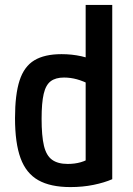

<svg xmlns="http://www.w3.org/2000/svg" viewBox="-20 -750 540 780"><path d="M266 10Q185 10 135.5 -18Q86 -46 63.5 -107.5Q41 -169 41 -270Q41 -366 59.5 -423Q78 -480 119.5 -505Q161 -530 230 -530Q272 -530 310.5 -521.5Q349 -513 383 -495L351 -404Q318 -421 292 -428Q266 -435 240 -435Q206 -435 186 -420Q166 -405 157.5 -368.5Q149 -332 149 -268Q149 -198 158.5 -158Q168 -118 191.5 -101Q215 -84 255 -84Q313 -84 352 -112L328 -59V-730H436V-22Q404 -8 360 1Q316 10 266 10Z"/></svg>

Font: M PLUS 1 Code Medium
Style: Regular
Weight: 500
Designer: Coji Morishita
Foundry: UNDERFOREST DESIGN
Version: Version 1.002